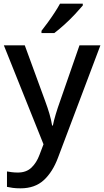

<svg xmlns="http://www.w3.org/2000/svg" viewBox="-20 -786 567 1046"><path d="M1 -539H115L227 -233Q240 -198 249.5 -165.5Q259 -133 264 -102H268Q273 -128 283.5 -163Q294 -198 307 -234L413 -539H527L296 73Q267 151 218.5 195.5Q170 240 92 240Q67 240 49 237.5Q31 235 18 232V148Q28 150 44 152Q60 154 77 154Q123 154 151 127.5Q179 101 195 58L217 0ZM431 -756Q416 -738 389 -709Q362 -680 331 -652Q300 -624 276 -606H206V-618Q221 -637 240 -663Q259 -689 277 -716.5Q295 -744 307 -766H431Z"/></svg>

Font: Noto Sans Tamil Medium
Style: Regular
Weight: 500
Designer: Jelle Bosma - Monotype Design Team
Foundry: Monotype Imaging Inc.
Version: Version 2.004; ttfautohint (v1.8.4.7-5d5b)